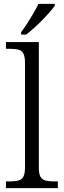

<svg xmlns="http://www.w3.org/2000/svg" viewBox="-20 -979 332 999"><path d="M11 0V-35H30Q57 -35 75 -39.5Q93 -44 101.5 -59.5Q110 -75 110 -107V-654Q110 -686 101 -701.5Q92 -717 75 -721Q58 -725 33 -725H11V-760H182V-107Q182 -75 190.5 -59.5Q199 -44 217.5 -39.5Q236 -35 262 -35H281V0ZM90 -812Q105 -831 121.5 -857Q138 -883 154 -910Q170 -937 180 -959H265V-949Q256 -936 238.5 -916Q221 -896 199.5 -874Q178 -852 156 -832.5Q134 -813 116 -799H90Z"/></svg>

Font: Noto Serif Tibetan Light
Style: Regular
Weight: 300
Version: Version 2.103